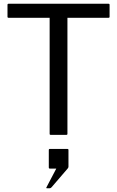

<svg xmlns="http://www.w3.org/2000/svg" viewBox="-20 -720 625 1025"><path d="M25 -700H560Q565 -700 565 -695V-630Q565 -625 560 -625H340V-5Q340 0 335 0H250Q245 0 245 -5V-625H25Q20 -625 20 -630V-695Q20 -700 25 -700ZM245.5 285H230.5Q225.5 285 228 280L280.5 180H245.5Q240.5 180 240.5 175V80Q240.5 75 245.5 75H340.5Q345.5 75 345.5 80V170Q345.5 175 341 180L255 280Q250.5 285 245.5 285Z"/></svg>

Font: MFEK Sans
Style: Regular
Weight: 400
Designer: Owen Earl
Foundry: indestructible type*
Version: Version 0.001; ttfautohint (v1.8.4.7-5d5b)